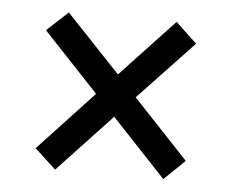

<svg xmlns="http://www.w3.org/2000/svg" viewBox="-38 -602 591 488"><g transform="rotate(5 257.5 -358.5)"><path d="M119 -158 257 -305 395 -158 448 -209 307 -359 448 -508 394 -559 257 -413 119 -559 65 -509 206 -359 65 -208Z"/></g></svg>

Font: Noto Serif Georgian SemiCondensed ExtraBold
Style: Regular
Weight: 800
Width: 4
Designer: Monotype Design Team, Akaki Razmadze
Foundry: Google LLC
Version: Version 2.003